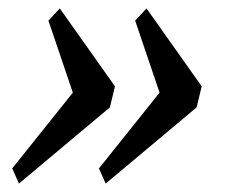

<svg xmlns="http://www.w3.org/2000/svg" viewBox="-20 -510 536 456"><path d="M9 -110 153 -290 95 -461 122 -490 253 -305 241 -255 25 -74ZM215 -110 359 -290 301 -461 328 -490 459 -305 447 -255 231 -74Z"/></svg>

Font: IBM Plex Serif Medm
Style: Italic
Weight: 500
Italic angle: -14°
Designer: Mike Abbink, Paul van der Laan, Pieter van Rosmalen
Foundry: Bold Monday
Version: Version 3.001